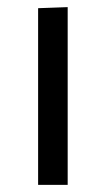

<svg xmlns="http://www.w3.org/2000/svg" viewBox="-20 -519 297 539"><path d="M87 0V-496L170 -499V0Z"/></svg>

Font: Heraclito
Style: Regular
Weight: 400
Designer: Kostas Bartsokas (font) & Cristiano Sobral (main changes)
Foundry: Kostas Bartsokas (font) & Cristiano Sobral (main changes)
Version: Version 1.00;July 8, 2020;FontCreator 13.0.0.2655 64-bit